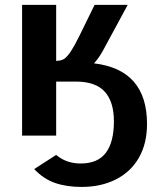

<svg xmlns="http://www.w3.org/2000/svg" viewBox="-20 -548 638 776"><path d="M359.9 -292Q574.2 -266.6 574.2 -46.9Q574.2 32.2 541.3 89.6Q508.3 147 448.2 177.2Q388.2 207.5 310.1 207.5Q249 207.5 202.4 191.4Q155.8 175.3 118.2 135.3L207 78.1Q248 112.8 305.7 112.8Q375.5 112.8 408 69.3Q440.4 25.9 440.4 -57.6Q440.4 -136.7 403.3 -177.5Q366.2 -218.3 286.1 -218.3H207V0H69.3V-528.3H207V-301.8Q230.5 -302.7 241.9 -311.8Q253.4 -320.8 267.1 -341.6Q280.8 -362.3 300.8 -402.8L362.3 -528.3H496.1L395.5 -342.3Q378.9 -312.5 359.9 -292Z"/></svg>

Font: Arial
Style: Bold
Weight: 700
Designer: Steve Matteson
Foundry: Ascender Corporation
Version: Version 2.00.3